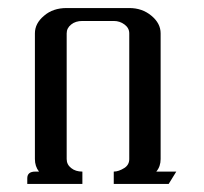

<svg xmlns="http://www.w3.org/2000/svg" viewBox="-20 -458 507 478"><path d="M47.9 0V-14.2Q47.9 -30.8 67.9 -30.8H77.1Q66.9 -43.9 66.9 -62V-375Q66.9 -399.9 89.8 -418.9Q111.8 -438 146 -438H301.8Q334 -438 356.9 -418.9Q379.9 -399.9 379.9 -375V-62Q379.9 -43.5 369.1 -30.8H418.9L399.9 0H263.2V-30.8Q275.4 -30.8 290 -40Q301.8 -47.9 301.8 -62V-375Q301.8 -388.2 290 -397Q278.3 -405.8 263.2 -405.8H185.1Q168 -405.8 157.2 -397Q146 -388.2 146 -375V-62Q146 -48.3 157.2 -39.6Q168 -30.8 185.1 -30.8V0Z"/></svg>

Font: Hhenum
Style: Regular
Weight: 400
Designer: T. Christopher White
Version: Version 1.0